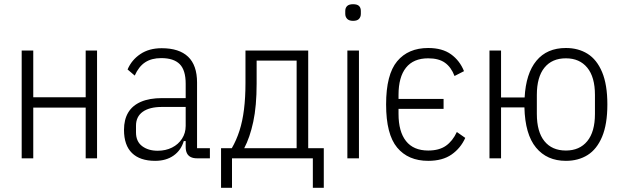

<svg xmlns="http://www.w3.org/2000/svg" viewBox="-20 -752 2951 912"><path d="M83 0V-512H138V-290H387V-512H441V0H387V-241H138V0Z M977 0H916Q898 0 886 -6Q874 -12 868 -24Q862 -36 862 -54V-92L872 -82H853Q840 -38 804.5 -13Q769 12 717 12Q645 12 607 -25Q569 -62 569 -135Q569 -184 589 -217.5Q609 -251 649.5 -268.5Q690 -286 750 -286H862V-354Q862 -419 833.5 -447.5Q805 -476 746 -476Q700 -476 669.5 -456Q639 -436 620 -393L586 -422Q605 -467 646.5 -495Q688 -523 748 -523Q831 -523 873.5 -482.5Q916 -442 916 -360V-48H977ZM862 -244H749Q690 -244 658 -221Q626 -198 626 -155V-123Q626 -80 655 -58Q684 -36 729 -36Q767 -36 797 -51Q827 -66 844.5 -93Q862 -120 862 -154Z M1030 140V-48H1081Q1103 -86 1117.5 -131Q1132 -176 1139 -232.5Q1146 -289 1146 -357V-512H1444V-48H1518V140H1466V0H1082V140ZM1140 -48H1389V-464H1199V-355Q1199 -248 1183 -173.5Q1167 -99 1140 -48Z M1657 -653Q1638 -653 1629 -662.5Q1620 -672 1620 -686V-700Q1620 -715 1629 -723.5Q1638 -732 1657 -732Q1677 -732 1685.5 -723.5Q1694 -715 1694 -700V-686Q1694 -672 1685.5 -662.5Q1677 -653 1657 -653ZM1630 0V-512H1685V0Z M2014 12Q1919 12 1866.5 -51Q1814 -114 1814 -256Q1814 -398 1866.5 -461Q1919 -524 2014 -524Q2081 -524 2122.5 -494Q2164 -464 2184 -414L2139 -391Q2123 -433 2093.5 -454Q2064 -475 2014 -475Q1944 -475 1908.5 -430.5Q1873 -386 1873 -301V-282H2087V-235H1873V-211Q1873 -127 1908.5 -82Q1944 -37 2014 -37Q2066 -37 2098 -59.5Q2130 -82 2150 -125L2190 -97Q2168 -48 2125 -18Q2082 12 2014 12Z M2668 12Q2578 12 2526 -51Q2474 -114 2471 -242H2360V0H2305V-512H2360V-289H2472Q2478 -403 2528 -463.5Q2578 -524 2668 -524Q2727 -524 2771 -496.5Q2815 -469 2840 -409.5Q2865 -350 2865 -256Q2865 -162 2840 -102.5Q2815 -43 2771 -15.5Q2727 12 2668 12ZM2668 -37Q2733 -37 2769.5 -81.5Q2806 -126 2806 -211V-301Q2806 -386 2769.5 -430.5Q2733 -475 2668 -475Q2602 -475 2566 -430.5Q2530 -386 2530 -301V-211Q2530 -126 2566 -81.5Q2602 -37 2668 -37Z"/></svg>

Font: IBM Plex Sans Condensed Light
Style: Regular
Weight: 300
Width: 3
Designer: Mike Abbink, Paul van der Laan, Pieter van Rosmalen
Foundry: Bold Monday
Version: Version 3.201